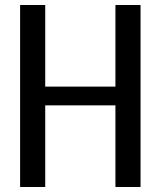

<svg xmlns="http://www.w3.org/2000/svg" viewBox="-20 -745 640 765"><path d="M540 0H439.9V-325.2H160.2V0H60.1V-725.1H160.2V-399.9H439.9V-725.1H540Z"/></svg>

Font: Aurulent Sans Mono
Style: Regular
Weight: 400
Monospace: yes
Version: Version 2007.05.04